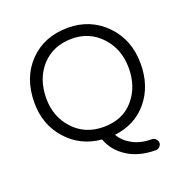

<svg xmlns="http://www.w3.org/2000/svg" viewBox="-128 -671 901 939"><g transform="rotate(-20 323.0 -201.0)"><path d="M525 154Q438 154 378 115.5Q318 77 296 15Q186 5 116 -74Q46 -153 46 -266Q46 -396 123.5 -476Q201 -556 325 -556Q441 -556 520.5 -475.5Q600 -395 600 -269Q600 -154 536 -76Q472 2 363 15Q384 52 426 74.5Q468 97 525 97Q537 97 545.5 106Q554 115 554 126Q554 137 545.5 145.5Q537 154 525 154ZM325 -40Q424 -40 481 -105.5Q538 -171 538 -269Q538 -368 477 -433.5Q416 -499 325 -499Q227 -499 167.5 -434Q108 -369 108 -266Q108 -171 168.5 -105.5Q229 -40 325 -40Z"/></g></svg>

Font: Hoogli Medium
Style: Regular
Weight: 500
Designer: Anand Singh Naorem
Foundry: Brand New Type
Version: Version 1.00 b007